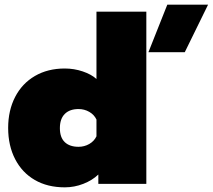

<svg xmlns="http://www.w3.org/2000/svg" viewBox="-20 -789 913 824"><path d="M698 -769H873L773 -565H617ZM15 -240Q15 -315 45 -373Q75 -431 130 -463Q185 -495 258 -495Q298 -495 335 -482.5Q372 -470 394 -450V-739H608V0H402V-40Q376 -15 337.5 0Q299 15 258 15Q184 15 129.5 -16.5Q75 -48 45 -106Q15 -164 15 -240ZM394 -204V-276Q384 -297 363 -309Q342 -321 317 -321Q279 -321 258 -300Q237 -279 237 -239Q237 -199 258 -179Q279 -159 317 -159Q342 -159 363 -171Q384 -183 394 -204Z"/></svg>

Font: Readiness Black
Style: Regular
Weight: 900
Designer: Katatrad Team
Foundry: CadsonDemak
Version: Version 1.00;April 23, 2019;FontCreator 11.5.0.2425 64-bit; 